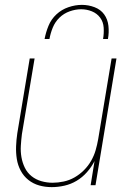

<svg xmlns="http://www.w3.org/2000/svg" viewBox="-20 -760 540 788"><path d="M192 8Q165 8 140.5 1Q116 -6 96.5 -21.5Q77 -37 65 -59.5Q53 -82 49 -107.5Q45 -133 46 -159.5Q47 -186 51 -213L102 -520H122L70 -210Q67 -186 65.5 -162Q64 -138 68 -115Q72 -92 82 -71.5Q92 -51 109.5 -37Q127 -23 149.5 -16.5Q172 -10 196 -10Q218 -10 241.5 -15Q265 -20 286 -32Q307 -44 324.5 -61.5Q342 -79 354 -100Q366 -121 372.5 -143.5Q379 -166 383 -189L438 -520H458L372 0H352L368 -99Q356 -75 337 -53.5Q318 -32 294.5 -18Q271 -4 244.5 2Q218 8 192 8ZM163 -600Q168 -627 179 -654Q190 -681 211.5 -701Q233 -721 261 -730.5Q289 -740 316 -740Q343 -740 368 -730.5Q393 -721 407.5 -701Q422 -681 425 -654Q428 -627 423 -600H403Q407 -623 405.5 -646.5Q404 -670 391 -687.5Q378 -705 357 -713.5Q336 -722 313 -722Q290 -722 266 -713.5Q242 -705 224 -687.5Q206 -670 196.5 -646.5Q187 -623 183 -600Z"/></svg>

Font: Iosevka Thin Oblique
Style: Regular
Weight: 100
Italic angle: -9°
Monospace: yes
Designer: Belleve Invis
Foundry: Belleve Invis
Version: Version 32.5.0; ttfautohint (v1.8.4)